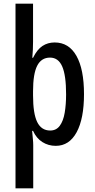

<svg xmlns="http://www.w3.org/2000/svg" viewBox="-20 -846 513 1040"><path d="M435 -336Q435 -203 395 -129.5Q355 -56 282 -56Q242 -56 209.5 -76.5Q177 -97 159 -137H154Q156 -113 158 -94Q160 -75 160 -60V174H64V-826H159V-619Q159 -599 158 -577Q157 -555 155 -533H159Q181 -578 210 -597Q239 -616 276 -616Q353 -616 394 -543.5Q435 -471 435 -336ZM338 -335Q338 -438 317 -486Q296 -534 251 -534Q204 -534 181.5 -490Q159 -446 159 -352V-329Q159 -231 181.5 -185Q204 -139 252 -139Q285 -139 304 -165Q323 -191 330.5 -235.5Q338 -280 338 -335Z"/></svg>

Font: Noto Sans Malayalam UI ExtraCondensed Medium
Style: Regular
Weight: 500
Width: 2
Designer: Jelle Bosma - Monotype Design Team
Foundry: Monotype Imaging Inc.
Version: Version 2.104; ttfautohint (v1.8.4.7-5d5b)